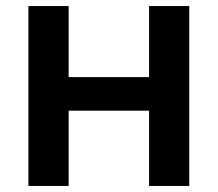

<svg xmlns="http://www.w3.org/2000/svg" viewBox="-20 -615 720 635"><path d="M74 0V-595H207V-360H473V-595H606V0H473V-249H207V0Z"/></svg>

Font: Encode Sans SC SemiBold
Style: Regular
Weight: 600
Version: Version 3.002